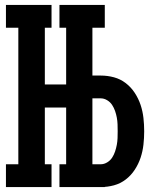

<svg xmlns="http://www.w3.org/2000/svg" viewBox="-20 -755 640 775"><path d="M403 -643H220V-735H403ZM4 0V-92H54V-643H4V-735H188V-643H161V-414H300V-321H161V-92H188V0ZM220 0V-92H403V0ZM247 0V-735H353V-450H387Q414 -450 440 -443Q466 -436 487.5 -419.5Q509 -403 524 -380Q539 -357 547.5 -331.5Q556 -306 559 -279Q562 -252 562 -225Q562 -198 559 -171Q556 -144 547.5 -118.5Q539 -93 524 -70Q509 -47 487.5 -30.5Q466 -14 440 -7Q414 0 387 0ZM387 -92Q400 -92 412.5 -99.5Q425 -107 432.5 -118.5Q440 -130 444.5 -143.5Q449 -157 451.5 -170.5Q454 -184 454.5 -197.5Q455 -211 455 -225Q455 -239 454.5 -253Q454 -267 451.5 -280.5Q449 -294 444.5 -307Q440 -320 432.5 -331.5Q425 -343 412.5 -350.5Q400 -358 387 -358H353V-92Z"/></svg>

Font: Iosevka Slab Semibold Extended
Style: Regular
Weight: 600
Width: 7
Monospace: yes
Designer: Belleve Invis
Foundry: Belleve Invis
Version: Version 11.1.0; ttfautohint (v1.8.3)